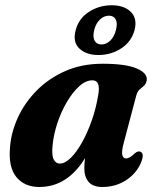

<svg xmlns="http://www.w3.org/2000/svg" viewBox="-20 -716 605 747"><path d="M461.5 -160.5Q452.5 -127 455.8 -113.2Q459 -99.5 470.5 -99.5Q484 -99.5 504.5 -119.5Q516.5 -129.5 525.5 -126Q543.5 -120 528.5 -83Q510 -40 469.5 -14.2Q429 11.5 378 11.5Q342 11.5 325 -8Q308 -27.5 308 -62Q308 -80 311 -101Q242 11.5 133 11.5Q75.5 11.5 43.8 -27Q12 -65.5 19 -143.5Q23.5 -202 50 -259.5Q76.5 -317 123.2 -364.2Q170 -411.5 234.5 -439.8Q299 -468 379 -468Q468.5 -468 511 -450Q553.5 -432 551 -405.5Q549 -390.5 541 -383.2Q533 -376 524 -368.5Q515 -361 510.5 -345.5ZM184.5 -149.5Q180.5 -111 189.2 -95.2Q198 -79.5 212.5 -79.5Q232.5 -79.5 255 -101.5Q277.5 -123.5 298.8 -161.2Q320 -199 337 -247.2Q354 -295.5 362.5 -348.5Q372 -403.5 339.5 -403.5Q313.5 -403.5 288 -380.2Q262.5 -357 240.2 -319.2Q218 -281.5 203.2 -237Q188.5 -192.5 184.5 -149.5ZM363 -502Q315 -502 288.5 -527.5Q262 -553 274.5 -599Q286.5 -644.5 326.2 -670Q366 -695.5 414.5 -695.5Q463.5 -695.5 489.2 -669.5Q515 -643.5 503.5 -599Q491.5 -554 452 -528Q412.5 -502 363 -502ZM404 -655Q385 -655 369.2 -640.5Q353.5 -626 346.5 -599Q340 -572.5 348 -557.8Q356 -543 375 -543Q393.5 -543 409 -558Q424.5 -573 431 -599Q438 -625.5 430.2 -640.2Q422.5 -655 404 -655Z"/></svg>

Font: Fraunces 72pt S050
Style: Bold Italic
Weight: 700
Italic angle: -16°
Version: Version 1.000; ttfautohint (v1.8.3)